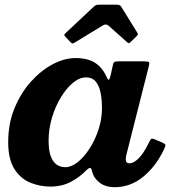

<svg xmlns="http://www.w3.org/2000/svg" viewBox="-20 -782 755 820"><path d="M280.5 -602.5Q284.5 -598 288 -596.8Q291.5 -595.5 298 -599.5L418.5 -673Q432.5 -682 443.5 -672.5L522 -602.5Q527.5 -598 529.8 -597.5Q532 -597 538.5 -603L563.5 -627.5Q568 -632 568.8 -634.8Q569.5 -637.5 567 -641.5L497.5 -753.5Q494.5 -758.5 490.2 -760.2Q486 -762 476 -762H408.5Q397.5 -762 392 -760.8Q386.5 -759.5 380.5 -753.5L261.5 -642Q255.5 -636 254.5 -633.8Q253.5 -631.5 258.5 -626ZM415.5 -320Q415.5 -274 400.8 -229Q386 -184 362.5 -147.5Q339 -111 311.8 -89.5Q284.5 -68 259.5 -68Q224.5 -68 206 -96.2Q187.5 -124.5 187.5 -180Q187.5 -230.5 201.8 -278.8Q216 -327 239.8 -366Q263.5 -405 291.5 -428.2Q319.5 -451.5 347 -451.5Q374.5 -451.5 389.2 -433.2Q404 -415 409.8 -385Q415.5 -355 415.5 -320ZM681 -145.5Q687.5 -159 686.2 -163.5Q685 -168 672.5 -173.5L642 -186.5Q631 -191 627 -189.5Q623 -188 617.5 -176Q605 -149 590.5 -128.2Q576 -107.5 561 -96Q546 -84.5 533 -84.5Q517 -84.5 517 -101Q517 -105 517.8 -110.5Q518.5 -116 519.5 -120L615.5 -499Q619 -512 616.2 -516Q613.5 -520 596 -520H484Q472 -520 468 -516.8Q464 -513.5 462.5 -505.5L452.5 -460.5Q448 -441.5 444.2 -441.2Q440.5 -441 433.5 -457Q416.5 -494.5 385.2 -514.2Q354 -534 302 -534Q255.5 -534 205.5 -507.8Q155.5 -481.5 112.2 -433.5Q69 -385.5 42 -319.8Q15 -254 15 -175Q15 -102.5 41 -61Q67 -19.5 108.5 -2.2Q150 15 197 15Q242.5 15 280.8 -4.5Q319 -24 349 -55Q358 -63.5 362.5 -64.8Q367 -66 370.5 -59.5Q371.5 -56.5 373 -51.8Q374.5 -47 376.5 -39Q386 -15.5 409.5 1Q433 17.5 469.5 17.5Q537 17.5 591.8 -27.2Q646.5 -72 681 -145.5Z"/></svg>

Font: Besley
Style: Bold Italic
Weight: 700
Italic angle: -13°
Designer: Owen Earl
Foundry: indestructible type*
Version: Version 2.001